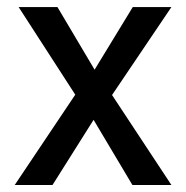

<svg xmlns="http://www.w3.org/2000/svg" viewBox="-20 -528 532 548"><path d="M299.8 -256.8 469.2 -507.8H358.9L250 -329.1L144 -507.8H33.2L194.8 -257.8L22 0H129.9L247.1 -186L357.9 0H469.2Z"/></svg>

Font: FAU Chimera Medium
Style: Regular
Weight: 500
Version: Version 1.002;hotconv 1.0.117;makeotfexe 2.5.65602